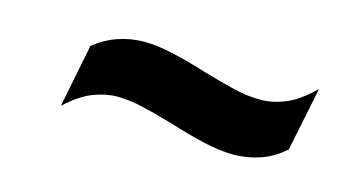

<svg xmlns="http://www.w3.org/2000/svg" viewBox="-36 -543 722 384"><g transform="rotate(15 325.5 -351.0)"><path d="M458 -265Q429 -265 394.5 -273Q360 -281 322 -293Q285 -304 256.5 -310.5Q228 -317 203 -317Q180 -317 154 -307Q128 -297 99 -270L125 -401Q149 -420 175 -428.5Q201 -437 228 -437Q253 -437 287 -429.5Q321 -422 362 -409Q393 -400 423 -392.5Q453 -385 481 -385Q506 -385 532 -395.5Q558 -406 589 -436L562 -304Q539 -283 512 -274Q485 -265 458 -265Z"/></g></svg>

Font: REM
Style: Bold Italic
Weight: 700
Italic angle: -11°
Designer: Octavio Pardo
Foundry: Ashler Design
Version: Version 1.005;gftools[0.9.28]